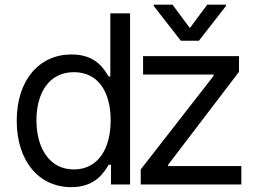

<svg xmlns="http://www.w3.org/2000/svg" viewBox="-20 -784 1098 816"><path d="M282.7 11.4C387.8 11.4 423.3 -54 441.8 -83.8H451.7V0H532.7V-727.3H448.9V-458.8H441.8C423.3 -487.2 390.6 -552.6 284.1 -552.6C146.3 -552.6 51.1 -443.2 51.1 -271.3C51.1 -98 146.3 11.4 282.7 11.4ZM294 -63.9C188.9 -63.9 134.9 -156.2 134.9 -272.7C134.9 -387.8 187.5 -477.3 294 -477.3C396.3 -477.3 450.3 -394.9 450.3 -272.7C450.3 -149.1 394.9 -63.9 294 -63.9ZM578.1 0H1005.7V-78.1H694.6V-83.8L995.7 -478.7V-545.5H588.1V-467.3H887.8V-461.6L578.1 -63.9ZM713.1 -764.2H633.5V-758.5L748.6 -610.8H825.3L940.3 -758.5V-764.2H860.8L786.9 -664.8Z"/></svg>

Font: Karasuma Gothic
Style: Regular
Weight: 400
Designer: Rasmus Andersson, Ryoko Nishizuka
Foundry: Genbu
Version: Version 1.00